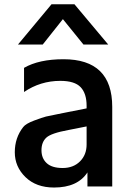

<svg xmlns="http://www.w3.org/2000/svg" viewBox="-20 -840 612 893"><path d="M87.9 -249Q99.6 -264.6 138.7 -279.3Q177.7 -293.9 193.8 -297.9Q210 -301.8 245.6 -308.6Q281.2 -315.4 289.1 -317.4L382.8 -335.9V-347.7Q382.8 -405.3 355 -434.6Q327.1 -463.9 260.7 -463.9Q168 -463.9 91.8 -412.1V-524.4Q161.1 -564.5 275.4 -564.5Q502 -564.5 502 -342.8V27.3H386.7V-38.1Q340.8 32.2 231.4 32.2Q148.4 32.2 98.6 -16.1Q48.8 -64.5 48.8 -131.8Q48.8 -199.2 87.9 -249ZM63.5 -632.8 219.7 -820.3H326.2L483.4 -632.8H368.2L272.5 -751L178.7 -632.8ZM382.8 -168V-252L298.8 -235.4Q217.8 -220.7 195.3 -199.7Q172.9 -178.7 172.9 -141.1Q172.9 -103.5 197.3 -81.1Q221.7 -58.6 271.5 -58.6Q321.3 -58.6 352.1 -89.4Q382.8 -120.1 382.8 -168Z"/></svg>

Font: GenEi M Gothic v2 Medium
Style: Regular
Weight: 500
Version: Version 2.0